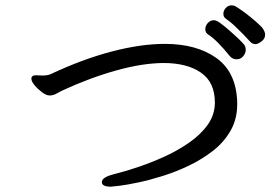

<svg xmlns="http://www.w3.org/2000/svg" viewBox="-20 -770 1040 722"><path d="M977 -640Q977 -624 963 -614Q949 -604 941 -604Q929 -604 920 -614Q900 -637 859 -676Q841 -692 830 -699Q820 -706 820 -718Q820 -730 829 -740Q838 -750 851 -750Q859 -750 866 -746Q898 -727 942 -689Q961 -672 966 -666Q977 -651 977 -640ZM899 -601Q904 -594 904 -582Q904 -570 894.5 -558.5Q885 -547 870 -547Q855 -547 845 -558Q795 -620 763 -640Q752 -647 752 -660Q752 -673 761.5 -683.5Q771 -694 784 -694Q791 -694 798 -690Q819 -678 873 -628Q892 -610 899 -601ZM115 -487 139 -486Q159 -486 170 -491Q289 -547 399 -576Q509 -605 600 -605Q719 -605 793.5 -552Q868 -499 872 -387V-378Q872 -322 847 -278.5Q822 -235 781 -203Q740 -171 691 -147.5Q642 -124 592.5 -108.5Q543 -93 500.5 -84Q458 -75 430 -71.5Q402 -68 397 -68Q363 -68 363 -85Q363 -103 405 -114Q508 -140 596 -180Q647 -203 691 -233.5Q735 -264 761.5 -301.5Q788 -339 788 -384Q788 -461 735.5 -497Q683 -533 596 -533Q518 -533 418.5 -505.5Q319 -478 213 -429Q200 -422 189.5 -416.5Q179 -411 166.5 -411Q154 -411 138 -423Q122 -435 110 -449.5Q98 -464 98 -474Q98 -487 115 -487Z"/></svg>

Font: Moon Stars Kai HW
Style: Bold
Weight: 700
Designer: GuiWonder
Version: Version 1.101